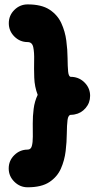

<svg xmlns="http://www.w3.org/2000/svg" viewBox="-20 -792 419 851"><path d="M379.4 -367.2Q379.4 -336.4 359.6 -313.2Q339.8 -290 310.5 -284.7Q310.5 -284.7 310.1 -284.7Q309.1 -284.2 308.1 -284.2Q307.6 -284.2 307.1 -284.2Q306.6 -284.2 305.7 -283.7Q304.7 -283.7 304.2 -283.7Q303.7 -283.7 302.7 -283.7Q302.2 -283.7 301.8 -283.7Q300.8 -283.2 300.3 -283.2Q299.3 -283.2 298.8 -283.2Q298.3 -283.2 297.4 -283.2Q296.4 -283.2 295.4 -283.2Q282.2 -283.2 279.3 -260Q276.4 -236.8 276.1 -200.2Q275.9 -163.6 271 -122.6Q266.1 -81.5 250 -44.9Q233.9 -8.3 199 14.9Q164.1 38.1 102.5 38.1Q68.4 38.1 43.5 13.4Q18.6 -11.2 18.6 -45.4Q18.6 -80.1 43.5 -104.5Q68.4 -128.9 102.5 -128.9Q116.7 -128.9 121.1 -144.8Q125.5 -160.6 125.5 -186.8Q125.5 -212.9 125.2 -244.9Q125 -276.9 129.2 -309.8Q133.3 -342.8 147 -371.6Q133.3 -407.2 131.8 -447.8Q130.4 -488.3 131.3 -524.2Q132.3 -560.1 127.4 -582.8Q122.6 -605.5 102.5 -605.5Q68.4 -605.5 43.7 -630.1Q19 -654.8 19 -689Q19 -723.6 43.7 -748Q68.4 -772.5 102.5 -772.5Q164.1 -772.5 199.5 -749.3Q234.9 -726.1 251.7 -689.5Q268.6 -652.8 273.9 -611.8Q279.3 -570.8 279.5 -534.2Q279.8 -497.6 282 -474.4Q284.2 -451.2 295.4 -451.2Q296.9 -451.2 298.3 -451.2Q298.3 -451.2 298.8 -451.2Q299.8 -451.2 300.8 -451.2Q300.8 -451.2 300.8 -451.2Q333.5 -448.7 356.4 -424.6Q379.4 -400.4 379.4 -367.2Z"/></svg>

Font: Mikhak-FD Black
Style: Regular
Weight: 900
Designer: Amin Abedi
Version: Version 3.2